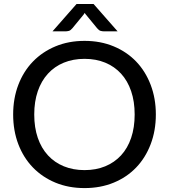

<svg xmlns="http://www.w3.org/2000/svg" viewBox="-20 -929 842 956"><path d="M45.5 0ZM756 -359Q756 -278.5 730.2 -211Q704.5 -143.5 658 -95Q611.5 -46.5 546 -19.5Q480.5 7.5 401 7.5Q321.5 7.5 256.2 -19.5Q191 -46.5 144 -95Q97 -143.5 71.2 -211Q45.5 -278.5 45.5 -359Q45.5 -439 71.2 -506.5Q97 -574 144 -622.5Q191 -671 256.2 -698.2Q321.5 -725.5 401 -725.5Q480.5 -725.5 546 -698.2Q611.5 -671 658 -622.5Q704.5 -574 730.2 -506.5Q756 -439 756 -359ZM650.5 -359Q650.5 -423.5 633 -475Q615.5 -526.5 582.8 -562.2Q550 -598 504 -617Q458 -636 401 -636Q344 -636 297.8 -617Q251.5 -598 218.8 -562.2Q186 -526.5 168.2 -475Q150.5 -423.5 150.5 -359Q150.5 -294 168.2 -242.5Q186 -191 218.8 -155.5Q251.5 -120 297.8 -101Q344 -82 401 -82Q458 -82 504 -101Q550 -120 582.8 -155.5Q615.5 -191 633 -242.5Q650.5 -294 650.5 -359ZM565.5 -773H496.5Q490 -773 481.2 -775.2Q472.5 -777.5 463.5 -788.5L408 -856Q404 -860.5 402 -865L396 -856L340.5 -788.5Q331.5 -777.5 322.8 -775.2Q314 -773 307.5 -773H241.5L361 -909H446Z"/></svg>

Font: Lato Medium
Style: Regular
Weight: 500
Designer: Lukasz Dziedzic
Foundry: tyPoland Lukasz Dziedzic
Version: Version 2.006; 2014-01-15